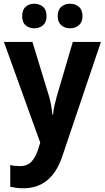

<svg xmlns="http://www.w3.org/2000/svg" viewBox="-20 -771 563 1031"><path d="M1 -546H154L243 -255Q250 -231 254.5 -206Q259 -181 261 -156H265Q267 -181 272.5 -204.5Q278 -228 285 -254L371 -546H522L316 64Q286 155 233 197.5Q180 240 106 240Q84 240 66.5 237.5Q49 235 35 232V115Q45 118 59 119.5Q73 121 87 121Q127 121 150 96Q173 71 187 24L196 -5ZM99 -684Q99 -718 117.5 -734.5Q136 -751 164 -751Q192 -751 211 -734.5Q230 -718 230 -684Q230 -652 211 -635.5Q192 -619 164 -619Q136 -619 117.5 -635Q99 -651 99 -684ZM290 -684Q290 -718 309 -734.5Q328 -751 356 -751Q384 -751 403.5 -734.5Q423 -718 423 -684Q423 -652 403.5 -635.5Q384 -619 356 -619Q328 -619 309 -635.5Q290 -652 290 -684Z"/></svg>

Font: Noto Sans Ethiopic SemiCondensed
Style: Bold
Weight: 700
Width: 4
Designer: Monotype Design Team
Foundry: Monotype Imaging Inc.
Version: Version 2.102; ttfautohint (v1.8.4.7-5d5b)